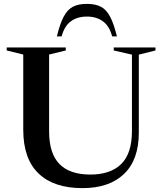

<svg xmlns="http://www.w3.org/2000/svg" viewBox="-20 -960 838 991"><path d="M661 -284V-678L567 -699.5V-715H782.5V-699.5L696.5 -678V-275.5Q696.5 -135.5 620.2 -62.2Q544 11 405.5 11Q257.5 11 178.8 -64.8Q100 -140.5 100 -290.5V-678.5L14.5 -699.5V-715H319.5V-699.5L233.5 -678.5V-282Q233.5 -168 286.8 -113.5Q340 -59 446.5 -59Q550 -59 605.5 -113.2Q661 -167.5 661 -284ZM428.5 -874.5Q379.5 -874.5 346 -850.2Q312.5 -826 298 -772H273.5Q289.5 -838 309 -874.5Q328.5 -911 356.8 -925.5Q385 -940 428.5 -940Q472 -940 500.2 -925.5Q528.5 -911 548 -874.5Q567.5 -838 583.5 -772H559Q544.5 -826 511 -850.2Q477.5 -874.5 428.5 -874.5Z"/></svg>

Font: Newsreader 72pt Medium
Style: Regular
Weight: 500
Designer: Hugues Gentile
Foundry: Production Type
Version: Version 1.003; ttfautohint (v1.8.3)